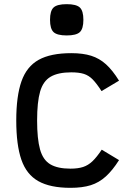

<svg xmlns="http://www.w3.org/2000/svg" viewBox="-20 -887 640 921"><path d="M318 14Q221 14 164 -18Q107 -50 82.5 -121Q58 -192 58 -309Q58 -426 83 -497Q108 -568 165.5 -600Q223 -632 322 -632Q378 -632 417.5 -619.5Q457 -607 488.5 -578.5Q520 -550 551 -500L467 -450Q444 -486 425 -505.5Q406 -525 382.5 -532.5Q359 -540 322 -540Q259 -540 223 -519Q187 -498 172.5 -448Q158 -398 158 -309Q158 -221 172 -170.5Q186 -120 221 -99Q256 -78 318 -78Q354 -78 378.5 -86Q403 -94 423.5 -113.5Q444 -133 468 -169L551 -119Q520 -70 487.5 -40.5Q455 -11 415 1.5Q375 14 318 14ZM300 -717Q254 -717 237 -733Q220 -749 220 -792Q220 -835 237 -851Q254 -867 300 -867Q346 -867 363 -851Q380 -835 380 -792Q380 -749 363 -733Q346 -717 300 -717Z"/></svg>

Font: Victor Mono Thin
Style: Regular
Weight: 100
Monospace: yes
Designer: Rune Bjørnerås
Version: Version 1.561;gftools[0.9.30]